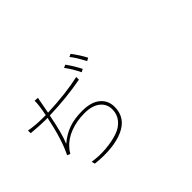

<svg xmlns="http://www.w3.org/2000/svg" viewBox="-112 -1260 1724 1724"><g transform="rotate(-45 750.0 -398.0)"><path d="M745.1 -644.5V-610.4Q555.7 -574.2 333 -567.4Q293.9 -366.2 256.8 -283.2Q325.2 -340.8 397.5 -366.2Q469.7 -391.6 567.4 -391.6Q680.7 -391.6 740.2 -341.8Q799.8 -292 799.8 -210.9Q799.8 -71.3 666 -11.7Q532.2 47.9 313.5 24.4L304.7 -7.8Q394.5 5.9 478.5 -2Q562.5 -9.8 627 -31.2Q691.4 -52.7 730.5 -99.1Q769.5 -145.5 769.5 -210Q769.5 -278.3 716.8 -320.3Q664.1 -362.3 566.4 -362.3Q470.7 -362.3 388.2 -331.5Q305.7 -300.8 253.9 -241.2Q232.4 -217.8 219.7 -193.4L190.4 -205.1Q255.9 -335 303.7 -566.4H269.5Q209 -566.4 99.6 -576.2L98.6 -610.4Q182.6 -595.7 268.6 -595.7H309.6Q322.3 -661.1 326.2 -694.3Q331.1 -733.4 330.1 -757.8L370.1 -754.9Q364.3 -733.4 357.4 -690.4Q356.4 -685.5 350.1 -652.3Q343.8 -619.1 339.8 -596.7Q580.1 -606.4 745.1 -644.5ZM725.6 -779.3 753.9 -792Q800.8 -727.5 837.9 -654.3L809.6 -639.6Q774.4 -714.8 725.6 -779.3ZM829.1 -814.5 856.4 -827.1Q911.1 -754.9 943.4 -690.4L915 -675.8Q867.2 -768.6 829.1 -814.5Z"/></g></svg>

Font: Bpmf Zihi Sans ExtraLight
Style: ExtraLight
Weight: 250
Foundry: But Ko
Version: Version 1.320